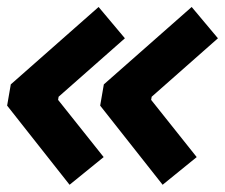

<svg xmlns="http://www.w3.org/2000/svg" viewBox="-20 -525 632 539"><path d="M175.3 -6.3 0 -228.5 10.3 -288.1 256.8 -505.4 330.6 -417.5 144.5 -253.4 143.1 -244.6 271 -84ZM436.5 -6.3 261.2 -228.5 271.5 -288.1 518.1 -505.4 591.8 -417.5 405.8 -253.4 404.3 -244.6 532.2 -84Z"/></svg>

Font: Cascadia Code PL
Style: Italic
Weight: 400
Italic angle: -10°
Monospace: yes
Designer: Aaron Bell
Foundry: Saja Typeworks
Version: Version 2404.023